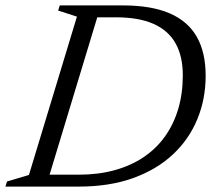

<svg xmlns="http://www.w3.org/2000/svg" viewBox="-37 -690 787 710"><path d="M254 -44Q326 -44 386.2 -60.5Q446.5 -77 493.5 -108.5Q540.5 -140 572.8 -185Q605 -230 622 -287Q639 -344 639 -412Q639 -481.5 612.5 -529.2Q586 -577 531.2 -601.5Q476.5 -626 391 -626H275L289.5 -670H417Q522.5 -670 590.2 -640.8Q658 -611.5 690.8 -553.8Q723.5 -496 723.5 -410Q723.5 -324.5 693 -250Q662.5 -175.5 603 -119.5Q543.5 -63.5 456 -31.8Q368.5 0 254.5 0H84.5L99 -44ZM247.5 -628.5 178 -651 184 -670H336L133 0H-17L-11 -19L70 -43Z"/></svg>

Font: Newsreader Text
Style: Italic
Weight: 400
Italic angle: -17°
Designer: Hugues Gentile
Foundry: Production Type
Version: Version 1.001